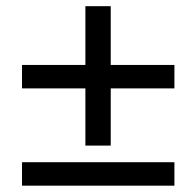

<svg xmlns="http://www.w3.org/2000/svg" viewBox="-20 -626 620 606"><path d="M49.5 -114H530.5V-40H49.5ZM530.5 -421V-347H329.5V-166.5H249.5V-347H49.5V-421H249.5V-606.5H329.5V-421Z"/></svg>

Font: LatoLatin Medium
Style: Regular
Weight: 500
Designer: Lukasz Dziedzic with Adam Twardoch and Botio Nikoltchev
Foundry: tyPoland Lukasz Dziedzic
Version: Version 2.015; 2015-08-06; http://www.latofonts.com/